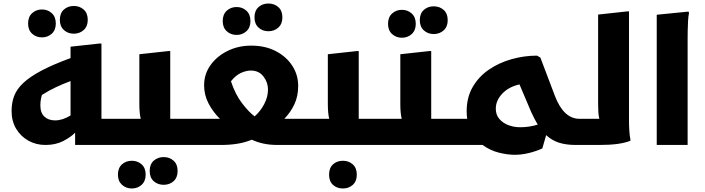

<svg xmlns="http://www.w3.org/2000/svg" viewBox="-20 -826 4017 1094"><path d="M666 0H408V-70Q384 -45 340.5 -22.5Q297 0 239 0Q186 0 142.5 -24Q99 -48 72.5 -91.5Q46 -135 46 -194Q46 -241 61 -280Q76 -319 113.5 -354Q151 -389 216 -423.5Q281 -458 382 -495V-560L547 -578H558V-149H686V-20ZM210 -225Q210 -183 233 -161.5Q256 -140 294 -140Q336 -140 382 -168V-364Q339 -348 298.5 -329Q258 -310 219 -285Q210 -257 210 -225ZM400 -634Q367 -634 344 -655Q321 -676 321 -713Q321 -751 344 -771.5Q367 -792 400 -792Q434 -792 457 -771.5Q480 -751 480 -713Q480 -676 457 -655Q434 -634 400 -634ZM219 -613Q186 -613 163 -634Q140 -655 140 -692Q140 -730 163 -751Q186 -772 219 -772Q252 -772 275 -751Q298 -730 298 -692Q298 -655 275 -634Q252 -613 219 -613Z M666 -149H782Q778 -164 776 -185.5Q774 -207 774 -233V-517L939 -535H950V-149H1079V-20L1059 0H646V-129ZM833 148Q833 110 856 89.5Q879 69 913 69Q946 69 969 89.5Q992 110 992 148Q992 186 969 206.5Q946 227 913 227Q879 227 856 206.5Q833 186 833 148ZM652 169Q652 131 675 110.5Q698 90 731 90Q764 90 787 110.5Q810 131 810 169Q810 206 787 227Q764 248 731 248Q698 248 675 227Q652 206 652 169Z M1411 -566Q1491 -566 1551 -535Q1611 -504 1645 -452Q1679 -400 1679 -336Q1679 -278 1657.5 -232Q1636 -186 1600 -149H1760V-20L1740 0H1562Q1517 0 1480.5 -8Q1444 -16 1415 -30Q1376 -14 1332.5 -7Q1289 0 1240 0H1059V-129L1079 -149H1233Q1193 -189 1168 -237Q1143 -285 1143 -340Q1143 -404 1179.5 -455Q1216 -506 1277 -536Q1338 -566 1411 -566ZM1409 -424Q1382 -424 1352 -410Q1322 -396 1296 -363Q1320 -289 1359.5 -237.5Q1399 -186 1431 -163Q1464 -192 1485.5 -233Q1507 -274 1507 -316Q1507 -357 1481 -390.5Q1455 -424 1409 -424ZM1509 -648Q1476 -648 1453 -669Q1430 -690 1430 -727Q1430 -765 1453 -785.5Q1476 -806 1509 -806Q1543 -806 1566 -785.5Q1589 -765 1589 -727Q1589 -690 1566 -669Q1543 -648 1509 -648ZM1328 -627Q1295 -627 1272 -648Q1249 -669 1249 -706Q1249 -744 1272 -765Q1295 -786 1328 -786Q1361 -786 1384 -765Q1407 -744 1407 -706Q1407 -669 1384 -648Q1361 -627 1328 -627Z M1740 -149H1856Q1852 -164 1850 -185.5Q1848 -207 1848 -233V-517L2013 -535H2024V-149H2153V-20L2133 0H1720V-129ZM1855 169Q1855 131 1877.5 110.5Q1900 90 1934 90Q1967 90 1990 110.5Q2013 131 2013 169Q2013 207 1990 227.5Q1967 248 1934 248Q1900 248 1877.5 227.5Q1855 207 1855 169Z M2153 -149H2269Q2265 -164 2263 -185.5Q2261 -207 2261 -233V-517L2426 -535H2437V-149H2566V-20L2546 0H2133V-129ZM2451 -632Q2418 -632 2395 -653Q2372 -674 2372 -711Q2372 -749 2395 -769.5Q2418 -790 2451 -790Q2485 -790 2508 -769.5Q2531 -749 2531 -711Q2531 -674 2508 -653Q2485 -632 2451 -632ZM2270 -611Q2237 -611 2214 -632Q2191 -653 2191 -690Q2191 -728 2214 -749Q2237 -770 2270 -770Q2303 -770 2326 -749Q2349 -728 2349 -690Q2349 -653 2326 -632Q2303 -611 2270 -611Z M3262 0Q3204 0 3163.5 -13.5Q3123 -27 3092 -56L3070 20Q2987 56 2913 56Q2871 56 2821.5 43.5Q2772 31 2730 0H2546V-129L2566 -149H2642Q2639 -170 2639 -192Q2639 -271 2673.5 -330.5Q2708 -390 2766 -429.5Q2824 -469 2895.5 -489Q2967 -509 3040 -509L3059 -498L3142 -279Q3192 -149 3282 -149V-20ZM2805 -207Q2805 -172 2825 -148.5Q2845 -125 2876.5 -113Q2908 -101 2944 -101Q2971 -101 2996.5 -105Q3022 -109 3044 -116Q3035 -131 3025.5 -149Q3016 -167 3007 -187L2940 -345Q2878 -331 2841.5 -292Q2805 -253 2805 -207Z M3262 0V-129L3282 -149H3395Q3391 -164 3389.5 -185.5Q3388 -207 3388 -233V-743L3553 -761H3564V-186Q3564 -166 3564 -136.5Q3564 -107 3566 -78.5Q3568 -50 3572 -32V-24Q3542 -12 3499 -6Q3456 0 3393 0Z M3722 -742 3903 -760 3906 -752Q3902 -734 3900.5 -707Q3899 -680 3898.5 -652Q3898 -624 3898 -604V0H3722Z"/></svg>

Font: Kufam
Style: Bold
Weight: 700
Designer: Wael Morcos, Artur Schmal
Foundry: Original Type
Version: Version 1.300; ttfautohint (v1.8.3)